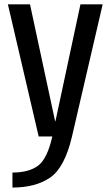

<svg xmlns="http://www.w3.org/2000/svg" viewBox="-20 -614 503 864"><path d="M154 0H304L442 -594.5H342L229.5 -68.5H228L115 -594.5H15.5ZM36 230Q140 230 205.5 185.2Q271 140.5 304 0H215.5Q193 100 151.8 131.2Q110.5 162.5 36 162.5Z"/></svg>

Font: Anybody SemiCondensed
Style: Regular
Weight: 400
Width: 4
Version: Version 1.113;gftools[0.9.25]